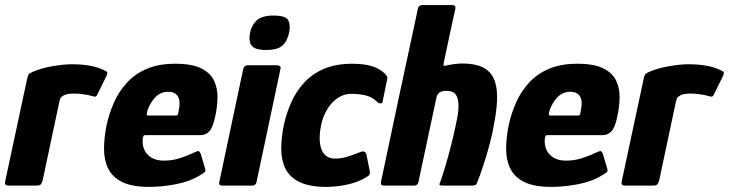

<svg xmlns="http://www.w3.org/2000/svg" viewBox="-27 -728 2859 753"><path d="M255 -476Q335 -476 383 -452Q394 -447 394 -442.5Q394 -438 391 -431L356 -360Q352 -351 348 -349.5Q344 -348 335 -351Q319 -356 298.5 -358.5Q278 -361 269 -361Q253 -361 244.5 -360Q236 -359 231.5 -357.5Q227 -356 223 -354Q218 -351 213.5 -347.5Q209 -344 206 -330L141 -24Q137 -8 132 -4Q127 0 116 0H4Q-1 0 -5 -3.5Q-9 -7 -6 -20L79 -417Q82 -433 86.5 -437.5Q91 -442 103 -447Q136 -461 179.5 -468.5Q223 -476 255 -476Z M391 -237Q401 -283 420 -326Q439 -369 470.5 -403.5Q502 -438 548.5 -458Q595 -478 660 -478Q727 -478 763 -459.5Q799 -441 813 -410.5Q827 -380 826 -343.5Q825 -307 817 -271Q808 -228 794 -213Q780 -198 759 -198H544Q537 -198 536 -195.5Q535 -193 533 -186Q530 -162 538.5 -142Q547 -122 566.5 -110Q586 -98 616 -98Q651 -98 682.5 -109Q714 -120 726 -126Q742 -134 749.5 -135.5Q757 -137 762 -119L776 -72Q781 -58 776.5 -53.5Q772 -49 758 -41Q718 -16 663 -5.5Q608 5 558 5Q491 5 452.5 -14Q414 -33 397.5 -66.5Q381 -100 381 -144Q381 -188 391 -237ZM674 -295Q678 -314 677 -327.5Q676 -341 670.5 -350Q665 -359 655.5 -363.5Q646 -368 632 -368Q616 -368 603.5 -362Q591 -356 581.5 -346Q572 -336 565 -324Q558 -312 553 -300Q548 -284 548.5 -279.5Q549 -275 553 -275Q580 -275 607.5 -275Q635 -275 662 -275Q669 -275 670.5 -278.5Q672 -282 674 -295Z M1107 -601Q1100 -567 1081 -549.5Q1062 -532 1016 -532Q972 -532 959.5 -549.5Q947 -567 954 -601Q960 -630 980.5 -648.5Q1001 -667 1045 -667Q1094 -667 1103.5 -648.5Q1113 -630 1107 -601ZM979 -14Q976 0 961 0H844Q830 0 833 -14L927 -458Q931 -472 944 -472H1061Q1067 -472 1071 -468Q1075 -464 1073 -458Z M1253 5Q1187 5 1148 -14Q1109 -33 1092.5 -66.5Q1076 -100 1076 -144Q1076 -188 1086 -237Q1096 -283 1115 -326Q1134 -369 1165.5 -403.5Q1197 -438 1243.5 -458Q1290 -478 1355 -478Q1399 -478 1430 -469Q1461 -460 1483 -439Q1490 -431 1491.5 -427Q1493 -423 1491 -415L1474 -332Q1473 -323 1466.5 -322.5Q1460 -322 1455 -326Q1433 -348 1406.5 -354Q1380 -360 1350 -360Q1328 -360 1308.5 -350Q1289 -340 1273.5 -322.5Q1258 -305 1247.5 -283Q1237 -261 1232 -236Q1224 -195 1228 -165.5Q1232 -136 1247 -121Q1262 -106 1287 -106Q1308 -106 1330.5 -112Q1353 -118 1384 -131Q1406 -140 1410 -122L1423 -58Q1425 -49 1422.5 -44Q1420 -39 1411 -34Q1380 -14 1336.5 -4.5Q1293 5 1253 5Z M1467 -14Q1503 -184 1539 -354Q1575 -524 1612 -694Q1614 -708 1630 -708Q1659 -708 1688.5 -708Q1718 -708 1747 -708Q1761 -708 1759 -694Q1747 -641 1735.5 -587Q1724 -533 1713 -480Q1711 -471 1715 -470Q1719 -469 1724 -471Q1729 -473 1749.5 -476Q1770 -479 1786 -479Q1834 -479 1864 -465Q1894 -451 1908 -423Q1922 -395 1922.5 -351.5Q1923 -308 1912 -249Q1905 -206 1893 -161.5Q1881 -117 1868 -77.5Q1855 -38 1844 -11Q1842 -4 1836.5 -2Q1831 0 1823 0Q1796 0 1769 0Q1742 0 1715 0Q1697 0 1696.5 -3.5Q1696 -7 1704 -27Q1717 -65 1728.5 -107Q1740 -149 1750 -190Q1759 -229 1765.5 -262Q1772 -295 1771 -320Q1770 -345 1759.5 -358.5Q1749 -372 1723 -372Q1718 -372 1712.5 -371Q1707 -370 1702 -368Q1696 -366 1691.5 -360.5Q1687 -355 1685 -347L1614 -14Q1611 0 1597 0H1480Q1464 0 1467 -14Z M1968 -237Q1978 -283 1997 -326Q2016 -369 2047.5 -403.5Q2079 -438 2125.5 -458Q2172 -478 2237 -478Q2304 -478 2340 -459.5Q2376 -441 2390 -410.5Q2404 -380 2403 -343.5Q2402 -307 2394 -271Q2385 -228 2371 -213Q2357 -198 2336 -198H2121Q2114 -198 2113 -195.5Q2112 -193 2110 -186Q2107 -162 2115.5 -142Q2124 -122 2143.5 -110Q2163 -98 2193 -98Q2228 -98 2259.5 -109Q2291 -120 2303 -126Q2319 -134 2326.5 -135.5Q2334 -137 2339 -119L2353 -72Q2358 -58 2353.5 -53.5Q2349 -49 2335 -41Q2295 -16 2240 -5.5Q2185 5 2135 5Q2068 5 2029.5 -14Q1991 -33 1974.5 -66.5Q1958 -100 1958 -144Q1958 -188 1968 -237ZM2251 -295Q2255 -314 2254 -327.5Q2253 -341 2247.5 -350Q2242 -359 2232.5 -363.5Q2223 -368 2209 -368Q2193 -368 2180.5 -362Q2168 -356 2158.5 -346Q2149 -336 2142 -324Q2135 -312 2130 -300Q2125 -284 2125.5 -279.5Q2126 -275 2130 -275Q2157 -275 2184.5 -275Q2212 -275 2239 -275Q2246 -275 2247.5 -278.5Q2249 -282 2251 -295Z M2673 -476Q2753 -476 2801 -452Q2812 -447 2812 -442.5Q2812 -438 2809 -431L2774 -360Q2770 -351 2766 -349.5Q2762 -348 2753 -351Q2737 -356 2716.5 -358.5Q2696 -361 2687 -361Q2671 -361 2662.5 -360Q2654 -359 2649.5 -357.5Q2645 -356 2641 -354Q2636 -351 2631.5 -347.5Q2627 -344 2624 -330L2559 -24Q2555 -8 2550 -4Q2545 0 2534 0H2422Q2417 0 2413 -3.5Q2409 -7 2412 -20L2497 -417Q2500 -433 2504.5 -437.5Q2509 -442 2521 -447Q2554 -461 2597.5 -468.5Q2641 -476 2673 -476Z"/></svg>

Font: Glory Thin ExtraBold
Style: Italic
Weight: 800
Italic angle: -12°
Version: Version 1.011